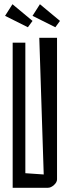

<svg xmlns="http://www.w3.org/2000/svg" viewBox="-20 -889 330 909"><path d="M40 -687H100V-69L187 -63L166 -710H250V-40Q250 -26 235.5 -13Q221 0 207 0H40ZM4 -814 39 -869 134 -790 112 -760ZM134 -814 169 -869 264 -790 242 -760Z"/></svg>

Font: Bahianita
Style: Regular
Weight: 400
Designer: Pablo Cosgaya & Dani Raskovsky
Foundry: Pablo Cosgaya & Dani Raskovsky
Version: Version 1.008